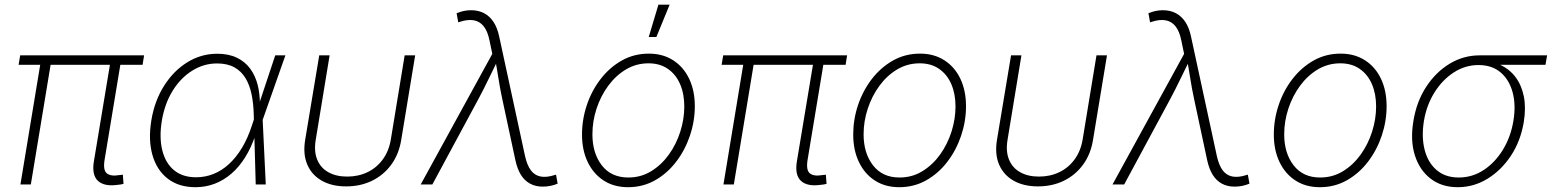

<svg xmlns="http://www.w3.org/2000/svg" viewBox="-20 -780 6563 812"><path d="M475.1 2Q420.9 9.3 394.3 -15.1Q367.7 -39.6 377 -97.2L448.7 -528.8H492.7L422.4 -104.5Q415 -60.5 431.9 -46.9Q448.7 -33.2 484.9 -39.6Q491.7 -40 493.4 -40.3Q495.1 -40.5 499.5 -41.5L502.4 -2.4Q497.6 -1 490.5 0.2Q483.4 1.5 475.1 2ZM66.4 0 153.8 -528.8H197.8L110.4 0ZM58.6 -505.9 65.4 -545.9H589.4L583 -505.9Z M806.6 11.7Q736.3 11.7 689.7 -24.2Q643.1 -60.1 624.8 -124Q606.4 -188 620.1 -271.5Q633.8 -354 674.1 -417.5Q714.4 -481 772.5 -516.8Q830.6 -552.7 898.9 -552.7Q946.8 -552.7 981.4 -536.1Q1016.1 -519.5 1037.8 -490Q1059.6 -460.4 1069.6 -421.4Q1079.6 -382.3 1079.1 -336.9H1093.3L1090.8 -274.4L1104 0H1061.5L1053.2 -293.5Q1052.2 -340.3 1044.2 -380.1Q1036.1 -419.9 1018.3 -449.5Q1000.5 -479 970.9 -495.4Q941.4 -511.7 897.9 -511.7Q841.8 -511.7 793 -481.2Q744.1 -450.7 710.4 -396.5Q676.8 -342.3 664.6 -270.5Q652.8 -198.7 666.3 -144.5Q679.7 -90.3 715.8 -60.3Q752 -30.3 809.1 -30.3Q848.1 -30.3 883.3 -44.4Q918.5 -58.6 948.7 -86.4Q979 -114.3 1003.7 -155.3Q1028.3 -196.3 1045.4 -249.5L1144 -545.9H1187L1090.3 -271.5L1073.2 -210H1060.5Q1043 -156.7 1017.3 -115.5Q991.7 -74.2 959 -45.9Q926.3 -17.6 887.9 -2.9Q849.6 11.7 806.6 11.7Z M1443.8 8.3Q1383.8 8.3 1341.3 -15.6Q1298.8 -39.6 1279.8 -83.5Q1260.7 -127.4 1270.5 -188L1330.1 -545.9H1374L1315.4 -189.5Q1307.1 -140.6 1321.3 -105.5Q1335.4 -70.3 1368.4 -51.8Q1401.4 -33.2 1448.2 -33.2Q1495.6 -33.2 1534.2 -51.8Q1572.8 -70.3 1598.6 -105.5Q1624.5 -140.6 1632.8 -189.5L1691.4 -545.9H1735.8L1676.8 -188Q1667 -127.9 1634.8 -83.7Q1602.5 -39.6 1553.5 -15.6Q1504.4 8.3 1443.8 8.3Z M1759.3 0 2062 -552.2 2050.3 -608.4Q2042.5 -647.5 2025.9 -668.5Q2009.3 -689.5 1983.9 -694.1Q1958.5 -698.7 1924.3 -687.5L1918 -685.5L1911.1 -724.1Q1925.3 -730 1940.4 -733.4Q1955.6 -736.8 1972.2 -736.8Q2002.9 -736.8 2026.9 -724.4Q2050.8 -711.9 2067.1 -687.3Q2083.5 -662.6 2091.3 -625L2200.7 -119.1Q2209.5 -80.1 2225.6 -59.1Q2241.7 -38.1 2266.6 -33.4Q2291.5 -28.8 2325.2 -39.6L2331.5 -41.5L2338.4 -3.4Q2325.2 2.4 2308.8 5.9Q2292.5 9.3 2275.9 9.3Q2245.1 9.3 2221.9 -3.2Q2198.7 -15.6 2183.1 -40.5Q2167.5 -65.4 2159.7 -102.5L2104 -362.3Q2094.7 -405.8 2088.1 -448.2Q2081.5 -490.7 2073.7 -532.2H2088.4Q2067.9 -490.7 2047.4 -448Q2026.9 -405.3 2003.9 -362.3L1808.6 0Z M2636.2 11.7Q2576.7 11.7 2533 -16.6Q2489.3 -44.9 2465.3 -95.2Q2441.4 -145.5 2441.4 -210.9Q2441.4 -274.4 2461.7 -335.2Q2481.9 -396 2519.8 -445.3Q2557.6 -494.6 2609.4 -523.9Q2661.1 -553.2 2724.1 -553.2Q2783.2 -553.2 2826.9 -525.1Q2870.6 -497.1 2894.5 -447Q2918.5 -397 2918.5 -330.6Q2918.5 -267.6 2897.9 -206.5Q2877.4 -145.5 2839.8 -96.2Q2802.2 -46.9 2750.5 -17.6Q2698.7 11.7 2636.2 11.7ZM2637.2 -29.3Q2690.9 -29.3 2734.4 -56.2Q2777.8 -83 2809.1 -126.7Q2840.3 -170.4 2857.2 -223.6Q2874 -276.9 2874 -329.6Q2874 -382.8 2856.4 -423.8Q2838.9 -464.8 2804.9 -488.5Q2771 -512.2 2722.7 -512.2Q2670.9 -512.2 2627.7 -486.6Q2584.5 -460.9 2552.5 -417.5Q2520.5 -374 2502.9 -320.6Q2485.4 -267.1 2485.4 -211.9Q2485.4 -132.3 2525.1 -80.8Q2564.9 -29.3 2637.2 -29.3ZM2723.6 -623.5 2764.6 -760.3H2812L2755.9 -623.5Z M3448.2 2Q3394 9.3 3367.4 -15.1Q3340.8 -39.6 3350.1 -97.2L3421.9 -528.8H3465.8L3395.5 -104.5Q3388.2 -60.5 3405 -46.9Q3421.9 -33.2 3458 -39.6Q3464.8 -40 3466.6 -40.3Q3468.3 -40.5 3472.7 -41.5L3475.6 -2.4Q3470.7 -1 3463.6 0.2Q3456.5 1.5 3448.2 2ZM3039.6 0 3127 -528.8H3170.9L3083.5 0ZM3031.7 -505.9 3038.6 -545.9H3562.5L3556.2 -505.9Z M3783.2 11.7Q3723.6 11.7 3679.9 -16.6Q3636.2 -44.9 3612.3 -95.2Q3588.4 -145.5 3588.4 -210.9Q3588.4 -274.4 3608.6 -335.2Q3628.9 -396 3666.7 -445.3Q3704.6 -494.6 3756.3 -523.9Q3808.1 -553.2 3871.1 -553.2Q3930.2 -553.2 3973.9 -525.1Q4017.6 -497.1 4041.5 -447Q4065.4 -397 4065.4 -330.6Q4065.4 -267.6 4044.9 -206.5Q4024.4 -145.5 3986.8 -96.2Q3949.2 -46.9 3897.5 -17.6Q3845.7 11.7 3783.2 11.7ZM3784.2 -29.3Q3837.9 -29.3 3881.3 -56.2Q3924.8 -83 3956.1 -126.7Q3987.3 -170.4 4004.2 -223.6Q4021 -276.9 4021 -329.6Q4021 -382.8 4003.4 -423.8Q3985.8 -464.8 3951.9 -488.5Q3918 -512.2 3869.6 -512.2Q3817.9 -512.2 3774.7 -486.6Q3731.4 -460.9 3699.5 -417.5Q3667.5 -374 3649.9 -320.6Q3632.3 -267.1 3632.3 -211.9Q3632.3 -132.3 3672.1 -80.8Q3711.9 -29.3 3784.2 -29.3Z M4369.6 8.3Q4309.6 8.3 4267.1 -15.6Q4224.6 -39.6 4205.6 -83.5Q4186.5 -127.4 4196.3 -188L4255.9 -545.9H4299.8L4241.2 -189.5Q4232.9 -140.6 4247.1 -105.5Q4261.2 -70.3 4294.2 -51.8Q4327.1 -33.2 4374 -33.2Q4421.4 -33.2 4460 -51.8Q4498.5 -70.3 4524.4 -105.5Q4550.3 -140.6 4558.6 -189.5L4617.2 -545.9H4661.6L4602.5 -188Q4592.8 -127.9 4560.5 -83.7Q4528.3 -39.6 4479.2 -15.6Q4430.2 8.3 4369.6 8.3Z M4685.1 0 4987.8 -552.2 4976.1 -608.4Q4968.3 -647.5 4951.7 -668.5Q4935.1 -689.5 4909.7 -694.1Q4884.3 -698.7 4850.1 -687.5L4843.8 -685.5L4836.9 -724.1Q4851.1 -730 4866.2 -733.4Q4881.3 -736.8 4897.9 -736.8Q4928.7 -736.8 4952.6 -724.4Q4976.6 -711.9 4992.9 -687.3Q5009.3 -662.6 5017.1 -625L5126.5 -119.1Q5135.3 -80.1 5151.4 -59.1Q5167.5 -38.1 5192.4 -33.4Q5217.3 -28.8 5251 -39.6L5257.3 -41.5L5264.2 -3.4Q5251 2.4 5234.6 5.9Q5218.3 9.3 5201.7 9.3Q5170.9 9.3 5147.7 -3.2Q5124.5 -15.6 5108.9 -40.5Q5093.3 -65.4 5085.4 -102.5L5029.8 -362.3Q5020.5 -405.8 5013.9 -448.2Q5007.3 -490.7 4999.5 -532.2H5014.2Q4993.7 -490.7 4973.1 -448Q4952.6 -405.3 4929.7 -362.3L4734.4 0Z M5562 11.7Q5502.4 11.7 5458.7 -16.6Q5415 -44.9 5391.1 -95.2Q5367.2 -145.5 5367.2 -210.9Q5367.2 -274.4 5387.5 -335.2Q5407.7 -396 5445.6 -445.3Q5483.4 -494.6 5535.2 -523.9Q5586.9 -553.2 5649.9 -553.2Q5709 -553.2 5752.7 -525.1Q5796.4 -497.1 5820.3 -447Q5844.2 -397 5844.2 -330.6Q5844.2 -267.6 5823.7 -206.5Q5803.2 -145.5 5765.6 -96.2Q5728 -46.9 5676.3 -17.6Q5624.5 11.7 5562 11.7ZM5563 -29.3Q5616.7 -29.3 5660.2 -56.2Q5703.6 -83 5734.9 -126.7Q5766.1 -170.4 5783 -223.6Q5799.8 -276.9 5799.8 -329.6Q5799.8 -382.8 5782.2 -423.8Q5764.6 -464.8 5730.7 -488.5Q5696.8 -512.2 5648.4 -512.2Q5596.7 -512.2 5553.5 -486.6Q5510.3 -460.9 5478.3 -417.5Q5446.3 -374 5428.7 -320.6Q5411.1 -267.1 5411.1 -211.9Q5411.1 -132.3 5450.9 -80.8Q5490.7 -29.3 5563 -29.3Z M6145 11.7Q6077.1 11.7 6030.3 -24.4Q5983.4 -60.5 5963.6 -123.5Q5943.8 -186.5 5957.5 -268.1Q5970.7 -350.1 6011.5 -412.6Q6052.2 -475.1 6110.8 -510.5Q6169.4 -545.9 6237.3 -545.9H6522.9L6516.1 -505.9H6288.6L6232.9 -504.9Q6176.3 -504.9 6127.9 -473.4Q6079.6 -441.9 6046.4 -388.7Q6013.2 -335.4 6002 -268.6Q5991.2 -201.2 6004.9 -147Q6018.6 -92.8 6055.4 -61Q6092.3 -29.3 6149.4 -29.3Q6206.5 -29.3 6254.6 -60.8Q6302.7 -92.3 6335.9 -146.5Q6369.1 -200.7 6380.4 -268.6Q6391.6 -335.9 6377.2 -389.4Q6362.8 -442.9 6326.2 -473.9Q6289.6 -504.9 6232.9 -504.9L6233.9 -524.4Q6284.2 -524.4 6324 -506.1Q6363.8 -487.8 6389.4 -453.9Q6415 -419.9 6424.6 -371.8Q6434.1 -323.7 6424.3 -263.7Q6411.1 -184.1 6370.4 -122.1Q6329.6 -60.1 6271.2 -24.2Q6212.9 11.7 6145 11.7Z"/></svg>

Font: Inter ExtraLight
Style: Italic
Weight: 250
Italic angle: -9.3988°
Designer: Rasmus Andersson
Foundry: rsms
Version: Version 4.001;git-66647c0bb